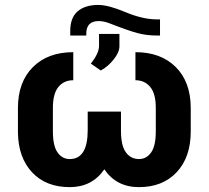

<svg xmlns="http://www.w3.org/2000/svg" viewBox="-20 -748 848 778"><path d="M528.8 -536.6Q631.3 -536.6 691.9 -476.6Q752.4 -416.5 752.9 -311.5V-215.8Q752.9 -110.8 696 -50.3Q639.2 10.3 543 10.3Q451.7 10.3 402.8 -62Q353 10.3 262.7 10.3Q166.5 10.3 110.4 -49.3Q54.2 -108.9 52.7 -210.9V-310.5Q52.7 -415.5 113.3 -476.1Q173.8 -536.6 276.9 -536.6V-422.9Q239.3 -422.9 216.8 -395.8Q194.3 -368.7 194.3 -310.5V-215.8Q194.3 -157.2 213.1 -130.4Q231.9 -103.5 262.7 -103.5Q335.4 -103.5 335.4 -220.7V-295.9H470.2V-217.8Q470.2 -158.2 490 -130.9Q509.8 -103.5 543 -103.5Q573.7 -103.5 592.5 -130.4Q611.3 -157.2 611.3 -215.8V-310.5Q611.3 -368.7 588.6 -395.8Q565.9 -422.9 528.8 -422.9ZM628.4 -669.4V-604H616.7Q573.7 -604 536.6 -614Q499.5 -624 425.8 -652.8Q400.9 -662.6 380.4 -662.6Q329.6 -662.6 329.6 -611.8V-604H264.6V-622.1Q264.6 -676.8 294.9 -702.4Q325.2 -728 378.4 -728Q418.9 -728 488 -699Q557.1 -669.9 614.7 -669.4ZM348.1 -490.2Q379.9 -530.3 381.3 -559.6V-610.4H463.9V-560.1Q463.9 -536.1 440.4 -506.8Q417 -477.5 388.2 -462.4Z"/></svg>

Font: RobotoInd
Style: Bold
Weight: 700
Designer: Google
Version: Version 2.001150; 2014